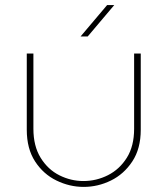

<svg xmlns="http://www.w3.org/2000/svg" viewBox="-20 -720 657 753"><path d="M308 13Q253 13 201.5 -12Q150 -37 117.5 -87Q85 -137 85 -211V-510H111V-215Q111 -147 139.5 -101Q168 -55 213 -32.5Q258 -10 307 -10Q358 -10 403.5 -33Q449 -56 477.5 -101.5Q506 -147 506 -215V-510H532V-211Q532 -137 499 -87Q466 -37 415 -12Q364 13 308 13ZM296 -577 400 -700H428L324 -577Z"/></svg>

Font: MuseoModerno SemiBold Thin
Style: Regular
Weight: 250
Version: Version 1.001